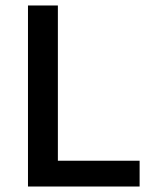

<svg xmlns="http://www.w3.org/2000/svg" viewBox="-20 -680 548 700"><path d="M82 0V-660H191V0ZM111 0V-94H489V0Z"/></svg>

Font: Bricolage Grotesque 96pt ExtraBold Medium
Style: Regular
Weight: 500
Version: Version 1.001;gftools[0.9.33.dev8+g029e19f]